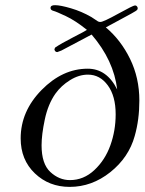

<svg xmlns="http://www.w3.org/2000/svg" viewBox="-20 -713 560 744"><path d="M60.1 -176.8Q60.1 -281.7 141.1 -364.3Q222.2 -446.8 319.8 -446.8Q394 -446.8 434.1 -366.2Q420.9 -479 335 -579.1L217.8 -517.1L202.1 -511.2Q193.4 -511.2 190.9 -521L191.9 -524.9L193.8 -528.8Q215.8 -543.9 263.4 -568.4Q311 -592.8 316.9 -597.2Q272 -633.3 235.1 -650.6Q198.2 -668 187 -670.9Q175.8 -673.8 175.8 -682.1Q175.8 -693.4 193.8 -692.9Q213.9 -692.9 254.9 -680.9Q295.9 -668.9 334 -647Q340.8 -643.1 348.4 -637.5Q356 -631.8 359.9 -629.9Q363.8 -627.9 369.1 -627.9Q380.4 -627.9 438.2 -659.9Q496.1 -691.9 502.9 -691.9Q508.8 -691.9 512 -686.5Q515.1 -681.2 512.2 -675.8Q510.3 -671.9 489 -660.4Q467.8 -648.9 435.3 -631.3Q402.8 -613.8 390.1 -606.9Q448.2 -558.1 484.1 -484.6Q520 -411.1 520 -323.2Q520 -249 502 -186Q479 -103 407.5 -45.9Q335.9 11.2 250 11.2Q169.9 11.2 115 -41.3Q60.1 -93.8 60.1 -176.8ZM141.1 -149.9Q141.1 -78.1 175 -46.6Q209 -15.1 251 -15.1Q304.2 -15.1 345.7 -54Q387.2 -92.8 407.7 -149.9Q428.2 -207 428.2 -270Q428.2 -340.8 397.7 -382.3Q367.2 -423.8 320.8 -423.8Q285.6 -423.8 251.2 -402.3Q216.8 -380.9 194.8 -350.1Q166 -309.1 153.6 -250Q141.1 -190.9 141.1 -149.9Z"/></svg>

Font: CMU Serif Extra
Style: RomanSlanted
Weight: 500
Italic angle: -9.46001°
Version: Version 0.7.0